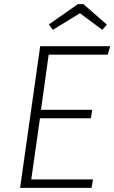

<svg xmlns="http://www.w3.org/2000/svg" viewBox="-20 -907 552 927"><path d="M512 -684 500 -643H215L178 -377H425L419 -336H173L131 -41H429L422 0H77L174 -684ZM235 -763 216 -789 356 -887H383L496 -788L474 -763L366 -843Z"/></svg>

Font: Fira Sans ExtraLight
Style: Italic
Weight: 275
Italic angle: -8°
Designer: Carrois Corporate & Edenspiekermann AG
Foundry: Carrois Corporate GbR & Edenspiekermann AG
Version: Version 4.203